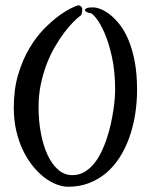

<svg xmlns="http://www.w3.org/2000/svg" viewBox="-20 -711 571 727"><path d="M499 -371.1Q499 -322.3 491.5 -276.1Q483.9 -230 469.2 -189.2Q454.6 -148.4 432.6 -114.3Q410.6 -80.1 381.6 -55.7Q352.5 -31.2 316.7 -17.6Q280.8 -3.9 237.8 -3.9Q216.8 -3.9 193.1 -13.2Q169.4 -22.5 146.7 -40Q124 -57.6 103.3 -83.5Q82.5 -109.4 66.7 -142.6Q50.8 -175.8 41.5 -216.1Q32.2 -256.3 32.2 -303.2Q32.2 -373 48.8 -428.7Q65.4 -484.4 90.8 -527.3Q116.2 -570.3 146.2 -601.1Q176.3 -631.8 203.6 -651.6Q231 -671.4 251.2 -680.9Q271.5 -690.4 276.9 -690.9Q280.8 -691.4 285.9 -687.3Q291 -683.1 291 -680.2Q291.5 -678.7 291.5 -674.8Q291.5 -670.9 290.8 -666.5Q290 -662.1 289.1 -658.2Q288.1 -654.3 286.1 -652.8Q273.9 -644 257.3 -627.4Q240.7 -610.8 223.1 -587.4Q205.6 -564 188 -533.9Q170.4 -503.9 156.7 -468.3Q143.1 -432.6 134.5 -391.6Q126 -350.6 126 -305.2Q126 -253.4 134.8 -206.8Q143.6 -160.2 159.9 -124.8Q176.3 -89.4 200 -68.6Q223.6 -47.9 253.9 -47.9Q278.8 -47.9 298.8 -59.3Q318.8 -70.8 335 -90.1Q351.1 -109.4 363.3 -134.5Q375.5 -159.7 384.5 -187Q393.6 -214.4 399.7 -242.2Q405.8 -270 409.4 -294.7Q413.1 -319.3 414.6 -338.9Q416 -358.4 416 -369.1Q416 -440.9 403.8 -495.6Q391.6 -550.3 375.5 -586.9Q359.4 -623.5 344.2 -642.1Q329.1 -660.6 323.2 -661.1Q313.5 -662.1 307.6 -665.8Q301.8 -669.4 301.8 -673.3Q301.8 -677.2 308.8 -680.2Q315.9 -683.1 332 -683.1Q343.8 -683.1 360.6 -676.8Q377.4 -670.4 396 -656Q414.6 -641.6 433.1 -618.2Q451.7 -594.7 466.3 -560.1Q481 -525.4 490 -478.5Q499 -431.6 499 -371.1Z"/></svg>

Font: Oregano
Style: Regular
Weight: 400
Version: Version 1.000